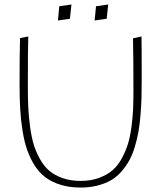

<svg xmlns="http://www.w3.org/2000/svg" viewBox="-20 -842 714 862"><path d="M300.8 -821.8 246.1 -814 240.2 -750 293.9 -757.8ZM465.8 -821.8 411.1 -814 404.8 -750 459 -757.8ZM341.8 0Q383.3 0 418.2 -9Q453.1 -18.1 479.2 -33.4Q505.4 -48.8 526.1 -73Q546.9 -97.2 561 -123Q575.2 -148.9 585.7 -184.3Q596.2 -219.7 601.8 -251.7Q607.4 -283.7 610.8 -325.7Q614.3 -367.7 615.2 -401.9Q616.2 -436 616.2 -480Q616.2 -653.3 615.2 -678.2L577.1 -669.9Q579.1 -578.1 579.1 -434.1Q579.1 -389.2 577.6 -354.2Q576.2 -319.3 570.6 -275.1Q564.9 -231 555.2 -198.2Q545.4 -165.5 527.6 -132.3Q509.8 -99.1 485.4 -77.9Q460.9 -56.6 424.3 -43.2Q387.7 -29.8 341.8 -29.8Q297.4 -29.8 262 -42Q226.6 -54.2 202.1 -74.7Q177.7 -95.2 159.7 -127.4Q141.6 -159.7 131.3 -193.6Q121.1 -227.5 115 -273.2Q108.9 -318.8 106.9 -359.9Q105 -400.9 105 -453.1Q105 -632.3 106.9 -678.2L69.8 -670.9Q67.9 -598.6 67.9 -462.9Q67.9 -402.3 70.6 -353.8Q73.2 -305.2 81.1 -255.9Q88.9 -206.5 101.8 -169.4Q114.7 -132.3 135.5 -99.4Q156.2 -66.4 184.6 -45.4Q212.9 -24.4 252.7 -12.2Q292.5 0 341.8 0Z"/></svg>

Font: Comic Neue Angular Light
Style: Regular
Weight: 300
Designer: Craig Rozynski
Foundry: Craig Rozynski
Version: Version 2.003